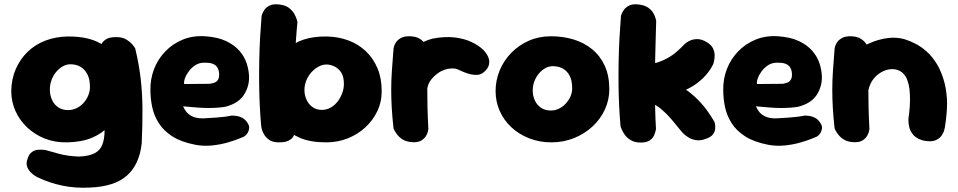

<svg xmlns="http://www.w3.org/2000/svg" viewBox="-20 -671 4516 905"><path d="M406 213Q336 217 274 204Q212 191 158 165Q158 165 148 159.5Q138 154 126 142.5Q114 131 108 115Q102 99 110 77Q117 55 130.5 45.5Q144 36 158.5 35Q173 34 183.5 35Q194 36 194 36Q229 46 254.5 53Q280 60 303.5 63Q327 66 352 67Q399 65 425.5 51.5Q452 38 462.5 10.5Q473 -17 473 -58Q477 -126 476.5 -176.5Q476 -227 472.5 -270Q469 -313 464.5 -357.5Q460 -402 454 -456Q454 -456 460 -466.5Q466 -477 481 -486.5Q496 -496 526 -496Q557 -497 577.5 -483.5Q598 -470 607.5 -457Q617 -444 617 -444Q635 -370 643 -301Q651 -232 651.5 -158.5Q652 -85 648 5Q637 104 579 156Q521 208 406 213ZM295 0Q239 1 192 -17.5Q145 -36 109 -69.5Q73 -103 53 -147.5Q33 -192 33 -242Q34 -300 55 -347Q76 -394 111.5 -428Q147 -462 195 -480Q243 -498 298 -499Q383 -500 439.5 -473.5Q496 -447 525 -391.5Q554 -336 554 -250Q554 -200 539 -155.5Q524 -111 493 -76.5Q462 -42 413 -21.5Q364 -1 295 0ZM301 -152Q321 -152 339.5 -160.5Q358 -169 372.5 -184.5Q387 -200 395.5 -220Q404 -240 404 -261Q404 -298 391.5 -321.5Q379 -345 359 -356.5Q339 -368 312 -368Q292 -368 274.5 -357.5Q257 -347 243.5 -330.5Q230 -314 222.5 -293Q215 -272 215 -250Q215 -222 225.5 -199.5Q236 -177 255.5 -164.5Q275 -152 301 -152Z M899 11Q833 -2 792 -28.5Q751 -55 728.5 -90.5Q706 -126 697.5 -166Q689 -206 689 -246Q688 -298 706 -345Q724 -392 759 -428.5Q794 -465 842 -484.5Q890 -504 948 -500Q1007 -496 1046.5 -477Q1086 -458 1109.5 -430.5Q1133 -403 1143 -371.5Q1153 -340 1154 -310Q1155 -263 1129.5 -223.5Q1104 -184 1043 -168Q1027 -165 1006 -163.5Q985 -162 962.5 -162Q940 -162 919 -163.5Q898 -165 881 -166.5Q864 -168 853.5 -169Q843 -170 843 -170Q847 -160 856.5 -146.5Q866 -133 885 -123Q904 -113 937 -113Q976 -115 1001.5 -117Q1027 -119 1042 -121Q1057 -123 1063.5 -124.5Q1070 -126 1070 -126Q1070 -126 1078 -126Q1086 -126 1098 -124Q1110 -122 1123 -115Q1136 -108 1145 -94Q1156 -79 1154.5 -66.5Q1153 -54 1147.5 -45Q1142 -36 1136 -31.5Q1130 -27 1130 -27Q1130 -27 1109.5 -18.5Q1089 -10 1055.5 0Q1022 10 981 14.5Q940 19 899 11ZM848 -275 970 -276Q970 -276 974 -277Q978 -278 985 -279.5Q992 -281 998.5 -285.5Q1005 -290 1009 -298Q1013 -306 1013 -318Q1013 -338 1005.5 -351.5Q998 -365 981 -371Q964 -377 933 -375Q914 -373 898 -362Q882 -351 870 -335Q858 -319 852 -302.5Q846 -286 848 -275Z M1518 0Q1445 0 1396.5 -20Q1348 -40 1320.5 -75Q1293 -110 1281 -154.5Q1269 -199 1269 -249Q1269 -311 1285 -358.5Q1301 -406 1332.5 -437.5Q1364 -469 1411.5 -484.5Q1459 -500 1521 -499Q1575 -498 1622 -480.5Q1669 -463 1704 -430Q1739 -397 1759 -350Q1779 -303 1779 -243Q1780 -193 1759.5 -149Q1739 -105 1703 -71.5Q1667 -38 1619.5 -19Q1572 0 1518 0ZM1294 0Q1265 0 1248.5 -12Q1232 -24 1223.5 -39.5Q1215 -55 1213 -66.5Q1211 -78 1211 -78Q1207 -122 1204.5 -172Q1202 -222 1201.5 -276Q1201 -330 1202 -385Q1203 -440 1206 -493.5Q1209 -547 1213 -596Q1213 -596 1216 -605Q1219 -614 1227 -625.5Q1235 -637 1251.5 -645Q1268 -653 1295 -650Q1324 -647 1341 -634.5Q1358 -622 1367 -606Q1376 -590 1379 -578.5Q1382 -567 1382 -567Q1378 -527 1374.5 -475.5Q1371 -424 1368 -367Q1365 -310 1363.5 -251Q1362 -192 1362 -136Q1362 -80 1365 -31Q1365 -31 1359.5 -23Q1354 -15 1339 -7.5Q1324 0 1294 0ZM1496 -153Q1519 -153 1538 -163.5Q1557 -174 1571 -192Q1585 -210 1593 -232Q1601 -254 1601 -275Q1601 -311 1587.5 -330.5Q1574 -350 1555 -358.5Q1536 -367 1519 -367Q1500 -367 1481.5 -357Q1463 -347 1448 -330.5Q1433 -314 1424 -292Q1415 -270 1415 -247Q1415 -222 1425 -200.5Q1435 -179 1453.5 -166Q1472 -153 1496 -153Z M1909 -55Q1887 -53 1874.5 -67.5Q1862 -82 1857 -102Q1852 -122 1851 -137.5Q1850 -153 1850 -153Q1843 -183 1840.5 -200Q1838 -217 1839 -227Q1840 -237 1841 -245.5Q1842 -254 1842 -266Q1846 -325 1870 -371Q1894 -417 1933 -447Q1972 -477 2019 -489Q2077 -500 2123 -494.5Q2169 -489 2202.5 -473Q2236 -457 2257 -437Q2257 -437 2262.5 -431Q2268 -425 2275 -414.5Q2282 -404 2285 -390.5Q2288 -377 2283.5 -362Q2279 -347 2262 -332Q2247 -318 2226 -318Q2205 -318 2186.5 -324Q2168 -330 2155 -336Q2142 -342 2142 -342Q2128 -350 2103 -348Q2078 -346 2053 -332Q2031 -318 2014.5 -298.5Q1998 -279 1994 -254Q1992 -232 1990 -214Q1988 -196 1987.5 -179.5Q1987 -163 1987 -144.5Q1987 -126 1988 -104Q1988 -104 1982 -93Q1976 -82 1959 -70.5Q1942 -59 1909 -55ZM1921 -1Q1896 -3 1880 -12.5Q1864 -22 1854 -34.5Q1844 -47 1839.5 -56Q1835 -65 1835 -65Q1829 -119 1826.5 -163Q1824 -207 1824 -248Q1824 -289 1827 -335.5Q1830 -382 1835 -442Q1835 -442 1837 -451Q1839 -460 1846.5 -471.5Q1854 -483 1870 -492Q1886 -501 1914 -500Q1943 -499 1960.5 -487Q1978 -475 1986.5 -460Q1995 -445 1997.5 -433.5Q2000 -422 2000 -422Q1997 -374 1995.5 -333Q1994 -292 1994 -251.5Q1994 -211 1995 -165.5Q1996 -120 1999 -64Q1999 -64 1997.5 -54Q1996 -44 1988.5 -31Q1981 -18 1965.5 -8.5Q1950 1 1921 -1Z M2579 0Q2523 0 2474.5 -19Q2426 -38 2390.5 -71Q2355 -104 2335.5 -148Q2316 -192 2316 -242Q2316 -292 2335 -338.5Q2354 -385 2389.5 -421.5Q2425 -458 2472.5 -479Q2520 -500 2577 -500Q2634 -500 2683.5 -485Q2733 -470 2771 -439Q2809 -408 2830.5 -361Q2852 -314 2852 -250Q2852 -200 2831 -154.5Q2810 -109 2772.5 -74.5Q2735 -40 2685.5 -20Q2636 0 2579 0ZM2576 -150Q2596 -150 2614 -158.5Q2632 -167 2646 -182Q2660 -197 2668.5 -215.5Q2677 -234 2677 -255Q2677 -291 2665 -314Q2653 -337 2632.5 -348Q2612 -359 2586 -359Q2566 -359 2549 -349Q2532 -339 2519 -323Q2506 -307 2498.5 -287Q2491 -267 2491 -246Q2491 -218 2501.5 -196.5Q2512 -175 2531 -162.5Q2550 -150 2576 -150Z M3305 -16Q3281 -7 3260.5 -10.5Q3240 -14 3225.5 -23Q3211 -32 3203 -40Q3195 -48 3195 -48Q3168 -81 3150 -102.5Q3132 -124 3118.5 -137Q3105 -150 3094 -159Q3083 -168 3070.5 -175.5Q3058 -183 3040 -191L3007 -364Q3064 -368 3103 -385.5Q3142 -403 3167 -425Q3192 -447 3208 -464Q3208 -464 3215.5 -470Q3223 -476 3237 -481.5Q3251 -487 3269.5 -486.5Q3288 -486 3310 -473Q3333 -460 3341 -442.5Q3349 -425 3348.5 -408Q3348 -391 3345 -380Q3342 -369 3342 -369Q3328 -340 3305 -314.5Q3282 -289 3253 -270Q3224 -251 3195 -240.5Q3166 -230 3139 -230L3136 -284Q3174 -275 3208 -252Q3242 -229 3270 -200.5Q3298 -172 3317.5 -143.5Q3337 -115 3348 -96Q3348 -96 3350 -87Q3352 -78 3351 -64Q3350 -50 3340 -37Q3330 -24 3305 -16ZM3000 1Q2972 1 2953 -10.5Q2934 -22 2924 -37Q2914 -52 2909.5 -63.5Q2905 -75 2905 -75Q2901 -118 2898.5 -169Q2896 -220 2895.5 -274.5Q2895 -329 2896 -384Q2897 -439 2900 -493Q2903 -547 2907 -596Q2907 -596 2910 -605Q2913 -614 2921.5 -625.5Q2930 -637 2946 -645Q2962 -653 2989 -650Q3018 -647 3035 -635Q3052 -623 3060 -608.5Q3068 -594 3070.5 -583Q3073 -572 3073 -572Q3072 -533 3070.5 -485Q3069 -437 3068 -384Q3067 -331 3067 -275.5Q3067 -220 3068 -166Q3069 -112 3072 -63Q3072 -63 3070 -53.5Q3068 -44 3062 -31Q3056 -18 3041.5 -8.5Q3027 1 3000 1Z M3599 11Q3533 -2 3492 -28.5Q3451 -55 3428.5 -90.5Q3406 -126 3397.5 -166Q3389 -206 3389 -246Q3388 -298 3406 -345Q3424 -392 3459 -428.5Q3494 -465 3542 -484.5Q3590 -504 3648 -500Q3707 -496 3746.5 -477Q3786 -458 3809.5 -430.5Q3833 -403 3843 -371.5Q3853 -340 3854 -310Q3855 -263 3829.5 -223.5Q3804 -184 3743 -168Q3727 -165 3706 -163.5Q3685 -162 3662.5 -162Q3640 -162 3619 -163.5Q3598 -165 3581 -166.5Q3564 -168 3553.5 -169Q3543 -170 3543 -170Q3547 -160 3556.5 -146.5Q3566 -133 3585 -123Q3604 -113 3637 -113Q3676 -115 3701.5 -117Q3727 -119 3742 -121Q3757 -123 3763.5 -124.5Q3770 -126 3770 -126Q3770 -126 3778 -126Q3786 -126 3798 -124Q3810 -122 3823 -115Q3836 -108 3845 -94Q3856 -79 3854.5 -66.5Q3853 -54 3847.5 -45Q3842 -36 3836 -31.5Q3830 -27 3830 -27Q3830 -27 3809.5 -18.5Q3789 -10 3755.5 0Q3722 10 3681 14.5Q3640 19 3599 11ZM3548 -275 3670 -276Q3670 -276 3674 -277Q3678 -278 3685 -279.5Q3692 -281 3698.5 -285.5Q3705 -290 3709 -298Q3713 -306 3713 -318Q3713 -338 3705.5 -351.5Q3698 -365 3681 -371Q3664 -377 3633 -375Q3614 -373 3598 -362Q3582 -351 3570 -335Q3558 -319 3552 -302.5Q3546 -286 3548 -275Z M4330 -9Q4300 -18 4285.5 -34.5Q4271 -51 4266.5 -69Q4262 -87 4262 -100Q4262 -113 4262 -113Q4271 -170 4269 -224Q4267 -278 4249 -310Q4234 -334 4210 -341.5Q4186 -349 4159.5 -341.5Q4133 -334 4110 -313Q4087 -291 4078 -263Q4069 -235 4067.5 -207Q4066 -179 4064 -159Q4064 -136 4063.5 -122.5Q4063 -109 4063.5 -100.5Q4064 -92 4063 -80Q4063 -80 4062.5 -72.5Q4062 -65 4057.5 -54.5Q4053 -44 4040.5 -36Q4028 -28 4003 -26Q3983 -25 3967 -36.5Q3951 -48 3942 -59Q3933 -70 3933 -70Q3924 -83 3922 -96.5Q3920 -110 3921 -130Q3922 -150 3919 -181Q3914 -221 3913 -247Q3912 -273 3916 -293Q3920 -313 3929 -331.5Q3938 -350 3954 -374Q3976 -402 4009.5 -427Q4043 -452 4082.5 -469Q4122 -486 4164 -491.5Q4206 -497 4244 -486Q4267 -479 4294 -465.5Q4321 -452 4348 -428Q4375 -404 4397 -367.5Q4419 -331 4433 -277Q4444 -229 4444 -183Q4444 -137 4434 -72Q4434 -72 4431 -59Q4428 -46 4418 -31.5Q4408 -17 4387.5 -9Q4367 -1 4330 -9ZM4000 -1Q3975 -3 3959 -12.5Q3943 -22 3933 -34.5Q3923 -47 3918.5 -56Q3914 -65 3914 -65Q3908 -119 3905.5 -163Q3903 -207 3903 -248Q3903 -289 3906 -335.5Q3909 -382 3914 -442Q3914 -442 3916 -451Q3918 -460 3925.5 -471.5Q3933 -483 3949 -492Q3965 -501 3993 -500Q4022 -499 4039.5 -487Q4057 -475 4065.5 -460Q4074 -445 4076.5 -433.5Q4079 -422 4079 -422Q4076 -374 4074.5 -333Q4073 -292 4073 -251.5Q4073 -211 4074 -165.5Q4075 -120 4078 -64Q4078 -64 4076.5 -54Q4075 -44 4067.5 -31Q4060 -18 4044.5 -8.5Q4029 1 4000 -1Z"/></svg>

Font: Sour Gummy Black ExtraBold
Style: Regular
Weight: 800
Version: Version 1.000